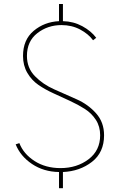

<svg xmlns="http://www.w3.org/2000/svg" viewBox="-20 -868 611 980"><path d="M511.2 -177.5Q511.2 -90 449.4 -41.9Q387.5 6.2 301.2 10V92.5H281.2V10Q202.5 8.8 143.1 -31.2Q83.8 -71.2 60 -131.2L78.8 -137.5Q100 -82.5 156.2 -46.2Q212.5 -10 288.8 -10Q372.5 -10 431.9 -55Q491.2 -100 491.2 -177.5Q491.2 -222.5 469.4 -256.2Q447.5 -290 413.1 -311.9Q378.8 -333.8 336.9 -353.1Q295 -372.5 252.5 -391.9Q210 -411.2 175.6 -435Q141.2 -458.8 119.4 -496.2Q97.5 -533.8 97.5 -582.5Q97.5 -665 151.9 -710.6Q206.2 -756.2 281.2 -760V-847.5H301.2V-760Q355 -758.8 400 -734.4Q445 -710 471.2 -675L455 -662.5Q431.2 -695 388.8 -717.5Q346.2 -740 293.8 -740Q223.8 -740 170.6 -698.8Q117.5 -657.5 117.5 -582.5Q117.5 -521.2 158.1 -479.4Q198.8 -437.5 256.9 -411.9Q315 -386.2 372.5 -360.6Q430 -335 470.6 -289.4Q511.2 -243.8 511.2 -177.5Z"/></svg>

Font: Now Thin
Style: Regular
Weight: 250
Designer: Alfredo Marco Pradil
Foundry: Alfredo Marco Pradil
Version: Version 1.002;PS 001.002;hotconv 1.0.88;makeotf.lib2.5.64775